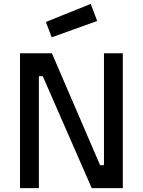

<svg xmlns="http://www.w3.org/2000/svg" viewBox="-20 -968 735 988"><path d="M83 0H180V-576H200L452 0H612V-694H515V-118H495L247 -694H83ZM216 -855 246 -776 480 -860 447 -948Z"/></svg>

Font: TitilliumText22L
Style: 600 wt
Weight: 600
Designer: Campivisivi
Foundry: Campivisivi
Version: 1.000